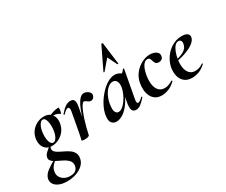

<svg xmlns="http://www.w3.org/2000/svg" viewBox="-197 -1175 2240 1901"><g transform="rotate(-30 922.5 -225.0)"><path d="M110 281Q56 281 19.5 265.5Q-17 250 -34 224Q-51 198 -46 167Q-38 123 9.5 87.5Q57 52 123 18L130 26Q112 37 93.5 53Q75 69 61.5 89.5Q48 110 44 138Q40 171 55 196Q70 221 98 235.5Q126 250 161 250Q211 250 231 226Q251 202 251 175Q252 147 236.5 127.5Q221 108 196.5 93.5Q172 79 145.5 67Q119 55 96 42Q73 29 60.5 13Q48 -3 53 -25Q58 -50 83.5 -73.5Q109 -97 145 -123L152 -116Q143 -112 136.5 -101.5Q130 -91 129 -80Q126 -58 141 -43Q156 -28 181 -15Q206 -2 234.5 11.5Q263 25 287 42.5Q311 60 324 85Q337 110 331 146Q324 188 292 218Q260 248 212.5 264.5Q165 281 110 281ZM154 -98Q112 -98 86 -119Q60 -140 51 -173.5Q42 -207 49 -246Q57 -289 82.5 -321.5Q108 -354 145.5 -373Q183 -392 225 -392Q269 -392 295 -371.5Q321 -351 330 -318Q339 -285 331 -246Q322 -200 294.5 -167Q267 -134 230 -116Q193 -98 154 -98ZM180 -120Q202 -120 220.5 -152Q239 -184 244 -237Q247 -265 244.5 -296Q242 -327 231.5 -349Q221 -371 201 -371Q179 -371 160 -337Q141 -303 136 -253Q132 -214 136.5 -184Q141 -154 153 -137Q165 -120 180 -120ZM263 -346 262 -353Q292 -373 329 -384.5Q366 -396 394 -396Q399 -396 399.5 -385Q400 -374 397.5 -360.5Q395 -347 392 -337.5Q389 -328 386 -330Q362 -347 327 -353Q292 -359 263 -346Z M521 -12 511 -13Q521 -66 534 -120.5Q547 -175 562.5 -224Q578 -273 597 -311.5Q616 -350 638 -372.5Q660 -395 685 -395Q701 -395 718 -386.5Q735 -378 746 -364Q757 -350 754 -333Q753 -320 741 -306Q729 -292 710 -292Q695 -292 684 -299.5Q673 -307 663.5 -314.5Q654 -322 643 -322Q632 -322 618 -300.5Q604 -279 589.5 -244Q575 -209 561.5 -167.5Q548 -126 537.5 -85Q527 -44 521 -12ZM465 8Q446 8 439 5.5Q432 3 432 0Q432 -4 438 -26Q444 -48 448 -74L489 -297Q492 -314 491 -324.5Q490 -335 485.5 -340.5Q481 -346 473 -346Q464 -346 449.5 -336Q435 -326 416 -306Q412 -302 408 -306.5Q404 -311 408 -315Q444 -358 473 -376.5Q502 -395 530 -395Q552 -395 563 -385Q574 -375 576.5 -356Q579 -337 574 -309L521 -12Q518 8 465 8Z M827 13Q793 13 773.5 -11.5Q754 -36 762 -91Q769 -142 796.5 -195.5Q824 -249 864.5 -295.5Q905 -342 950.5 -370.5Q996 -399 1038 -399Q1058 -399 1079 -391.5Q1100 -384 1115.5 -367.5Q1131 -351 1133 -324L1073 -357Q1090 -359 1108.5 -373Q1127 -387 1140 -407Q1142 -410 1147.5 -408Q1153 -406 1152 -404L1094 -89Q1085 -42 1105 -42Q1115 -42 1129 -51.5Q1143 -61 1159 -77Q1162 -80 1166 -76Q1170 -72 1167 -69Q1136 -32 1108.5 -11.5Q1081 9 1055 9Q1023 9 1011.5 -14.5Q1000 -38 1008 -89L1033 -229L1054 -246Q1030 -164 992 -106Q954 -48 911 -17.5Q868 13 827 13ZM891 -60Q915 -60 939 -79Q963 -98 983.5 -128Q1004 -158 1018.5 -191.5Q1033 -225 1038 -253Q1046 -298 1032 -324Q1018 -350 988 -350Q960 -350 933 -327Q906 -304 885 -264Q864 -224 855 -172Q845 -109 857 -84.5Q869 -60 891 -60ZM1096 -726 1128 -477Q1128 -475 1122.5 -474.5Q1117 -474 1116 -476L1063 -584L969 -474Q967 -471 962 -473Q957 -475 958 -477L1078 -726Q1080 -731 1088 -731Q1096 -731 1096 -726Z M1348 13Q1303 13 1274.5 -6Q1246 -25 1231 -56Q1216 -87 1213 -125Q1210 -163 1217 -202Q1228 -262 1263.5 -306Q1299 -350 1347 -374.5Q1395 -399 1441 -399Q1464 -399 1486 -392.5Q1508 -386 1522.5 -371Q1537 -356 1535 -332Q1534 -312 1520.5 -299.5Q1507 -287 1484 -287Q1457 -287 1447 -301.5Q1437 -316 1434 -332Q1430 -347 1423 -359Q1416 -371 1397 -371Q1377 -371 1359.5 -354Q1342 -337 1330 -307Q1318 -277 1311 -237Q1302 -182 1308.5 -136Q1315 -90 1339.5 -63Q1364 -36 1409 -36Q1430 -36 1455.5 -45.5Q1481 -55 1497 -67Q1499 -69 1503 -65Q1507 -61 1505 -58Q1468 -21 1426.5 -4Q1385 13 1348 13Z M1695 12Q1637 12 1604.5 -17Q1572 -46 1562.5 -91Q1553 -136 1562 -185Q1570 -224 1591 -262.5Q1612 -301 1644 -331.5Q1676 -362 1717 -380.5Q1758 -399 1805 -399Q1846 -399 1866.5 -385Q1887 -371 1885 -345Q1882 -319 1858 -295Q1834 -271 1794.5 -252Q1755 -233 1706.5 -219.5Q1658 -206 1608 -201L1610 -214Q1681 -225 1729 -250.5Q1777 -276 1784 -324Q1788 -346 1779.5 -359Q1771 -372 1753 -372Q1730 -372 1711.5 -351.5Q1693 -331 1679.5 -296Q1666 -261 1659 -218Q1651 -167 1658 -125Q1665 -83 1689 -57.5Q1713 -32 1754 -32Q1773 -32 1797.5 -39Q1822 -46 1844 -63Q1846 -65 1849.5 -61Q1853 -57 1851 -55Q1813 -18 1772.5 -3Q1732 12 1695 12Z"/></g></svg>

Font: Cormorant Light
Style: Bold Italic
Weight: 700
Italic angle: -10°
Version: Version 4.000